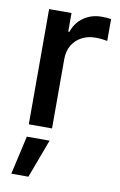

<svg xmlns="http://www.w3.org/2000/svg" viewBox="-89 -597 556 886"><g transform="rotate(10 189.5 -154.0)"><path d="M68.8 0V-540H173.8V-452.6H179.2Q193.8 -497.1 230 -522.2Q266.1 -547.4 314.5 -547.4Q325.2 -547.4 337.6 -546.6Q350.1 -545.9 358.4 -544.4V-441.9Q352.5 -443.4 335.9 -445.3Q319.3 -447.3 302.2 -447.3Q266.6 -447.3 238.3 -432.1Q210 -417 193.8 -389.6Q177.7 -362.3 177.7 -325.2V0ZM28.8 238.3 69.8 57.6H176.3L108.9 238.3Z"/></g></svg>

Font: V-Inter
Style: Medium-500
Weight: 500
Designer: Rasmus Andersson
Foundry: rsms
Version: Version 4.000;git-4146feb